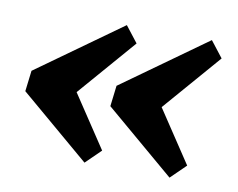

<svg xmlns="http://www.w3.org/2000/svg" viewBox="-53 -488 652 527"><g transform="rotate(10 273.0 -224.0)"><path d="M25 -251 261 -420 296 -375 146 -202 149 -227 254 -69 212 -28 18 -193ZM262 -251 498 -420 533 -375 383 -202 386 -227 491 -69 449 -28 255 -193Z"/></g></svg>

Font: Rasa
Style: Bold Italic
Weight: 700
Italic angle: -7.10001°
Designer: Anna Giedrys (Yrsa+Rasa design), David Brezina (Yrsa art-direction, Rasa art-direction, design)
Foundry: Rosetta Type Foundry
Version: Version 2.004